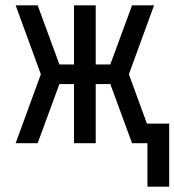

<svg xmlns="http://www.w3.org/2000/svg" viewBox="-20 -540 658 724"><path d="M618 164H536V0H478L396 -223H341V0H259V-223H204L122 0H39L134 -260L39 -520H122L204 -297H259V-520H341V-297H396L478 -520H561L466 -260L534 -74H618Z"/></svg>

Font: Bmono
Style: Regular
Weight: 400
Monospace: yes
Designer: Belleve Invis
Foundry: Belleve Invis
Version: Version 11.2.2; ttfautohint (v1.8.2)